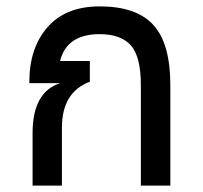

<svg xmlns="http://www.w3.org/2000/svg" viewBox="-20 -581 635 601"><path d="M513.2 0H420.9V-314.9Q420.9 -403.8 389.6 -439Q358.4 -474.1 292 -474.1Q189 -474.1 168 -390.1H261.2V-325.2Q173.8 -292.5 173.8 -181.2V0H82V-165Q82 -292.5 168 -320.8H71.8V-324.2Q71.8 -431.2 128.9 -496.1Q186 -561 292 -561Q407.2 -561 460.2 -502.7Q513.2 -444.3 513.2 -314.9Z"/></svg>

Font: IranNastaliq
Style: Regular
Weight: 400
Designer: Hossein Zahedi
Version: Version 1.5